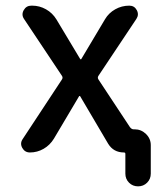

<svg xmlns="http://www.w3.org/2000/svg" viewBox="-20 -520 578 680"><path d="M86 20Q68 20 59 4Q50 -12 60 -27L199 -238Q204 -245 199 -252L65 -453Q55 -468 64 -484Q73 -500 91 -500H94Q120 -500 143 -487Q166 -474 180 -451L264 -311Q264 -310 266 -310Q268 -310 268 -311L352 -452Q365 -474 388 -487Q411 -500 438 -500Q456 -500 464.5 -484Q473 -468 463 -453L329 -252Q324 -245 329 -238L440 -70Q446 -62 453 -62H457Q480 -62 497 -45.5Q514 -29 514 -6V95Q514 114 501 127Q488 140 469 140Q450 140 437 127Q424 114 424 95V25Q424 20 419 20Q382 20 363 -11L264 -179Q264 -180 262 -180Q260 -180 260 -179L171 -29Q157 -6 134.5 7Q112 20 86 20Z"/></svg>

Font: Rounded Mplus 1c Medium
Style: Regular
Weight: 500
Version: Version 1.059.20150529